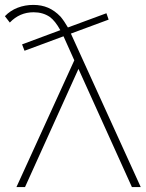

<svg xmlns="http://www.w3.org/2000/svg" viewBox="-59 -763 596 783"><path d="M77 -743Q110 -743 137 -731.5Q164 -720 188 -695Q203 -677 218 -651L375 -709L384 -683L230 -626Q231 -625 231 -624L515 0H479L261 -482L43 0H8L244 -517L200 -615L41 -556L31 -582L187 -640Q166 -678 144 -694Q116 -713 78 -713Q21 -713 -19 -671L-39 -697Q-17 -720 13 -731.5Q43 -743 77 -743Z"/></svg>

Font: Montserrat Thin ExtraLight
Style: Regular
Weight: 250
Version: Version 9.000